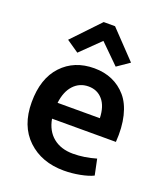

<svg xmlns="http://www.w3.org/2000/svg" viewBox="-138 -834 811 938"><g transform="rotate(20 268.0 -364.5)"><path d="M162.1 -291H381.8Q379.9 -352.1 351.8 -385Q323.7 -418 277.8 -418Q231.4 -418 200.4 -384.8Q169.4 -351.6 162.1 -291ZM495.1 -209H163.1Q173.8 -148.4 214.1 -115.7Q254.4 -83 316.9 -83Q375.5 -83 437 -101.1L454.1 -19Q428.7 -6.3 386.7 1.7Q344.7 9.8 303.2 9.8Q187.5 9.8 114.7 -59.3Q42 -128.4 42 -251Q42 -374.5 106.2 -442.9Q170.4 -511.2 273.9 -511.2Q325.7 -511.2 367.7 -492.9Q409.7 -474.6 440.7 -438.7Q471.7 -402.8 486.1 -344Q500.5 -285.2 495.1 -209ZM168.9 -554.2 105 -598.1 238.8 -738.8H297.9L432.1 -598.1L368.2 -554.2L269 -651.9Z"/></g></svg>

Font: LT Hoop SemBd
Style: Regular
Weight: 600
Designer: Daniel Lyons
Foundry: LyonsType
Version: Version 1.000